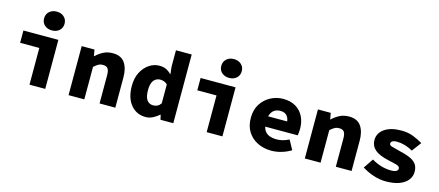

<svg xmlns="http://www.w3.org/2000/svg" viewBox="-53 -1317 4306 1884"><g transform="rotate(15 2100.0 -375.0)"><path d="M271 0V-373H76V-498H431V0ZM345 -571Q300 -571 270.5 -597Q241 -623 241 -666Q241 -709 270.5 -735.5Q300 -762 345 -762Q390 -762 419.5 -735.5Q449 -709 449 -666Q449 -623 419.5 -597Q390 -571 345 -571Z M668 0V-498H798L809 -435H813Q844 -465 885.5 -487.5Q927 -510 983 -510Q1066 -510 1104.5 -455.5Q1143 -401 1143 -307V0H983V-287Q983 -332 969 -353Q955 -374 918 -374Q891 -374 871 -362.5Q851 -351 828 -330V0Z M1454 12Q1359 12 1301.5 -58Q1244 -128 1244 -249Q1244 -331 1275 -389Q1306 -447 1354 -478.5Q1402 -510 1455 -510Q1496 -510 1524.5 -496.5Q1553 -483 1576 -458H1580L1572 -533V-698H1732V0H1602L1591 -48H1587Q1560 -23 1524.5 -5.5Q1489 12 1454 12ZM1495 -118Q1518 -118 1537 -127Q1556 -136 1572 -159V-351Q1555 -368 1536.5 -374Q1518 -380 1498 -380Q1474 -380 1453 -367Q1432 -354 1420 -325Q1408 -296 1408 -251Q1408 -181 1431 -149.5Q1454 -118 1495 -118Z M2071 0V-373H1876V-498H2231V0ZM2145 -571Q2100 -571 2070.5 -597Q2041 -623 2041 -666Q2041 -709 2070.5 -735.5Q2100 -762 2145 -762Q2190 -762 2219.5 -735.5Q2249 -709 2249 -666Q2249 -623 2219.5 -597Q2190 -571 2145 -571Z M2730 12Q2652 12 2589 -19Q2526 -50 2489.5 -108Q2453 -166 2453 -249Q2453 -331 2490 -389Q2527 -447 2586.5 -478.5Q2646 -510 2713 -510Q2790 -510 2842.5 -478Q2895 -446 2921.5 -391.5Q2948 -337 2948 -270Q2948 -249 2946 -229.5Q2944 -210 2942 -201H2572V-306H2832L2809 -277Q2809 -332 2786 -360.5Q2763 -389 2718 -389Q2683 -389 2658.5 -374Q2634 -359 2620.5 -327.5Q2607 -296 2607 -249Q2607 -200 2623.5 -169Q2640 -138 2672.5 -123.5Q2705 -109 2752 -109Q2784 -109 2813.5 -117Q2843 -125 2876 -141L2928 -46Q2885 -19 2832 -3.5Q2779 12 2730 12Z M3068 0V-498H3198L3209 -435H3213Q3244 -465 3285.5 -487.5Q3327 -510 3383 -510Q3466 -510 3504.5 -455.5Q3543 -401 3543 -307V0H3383V-287Q3383 -332 3369 -353Q3355 -374 3318 -374Q3291 -374 3271 -362.5Q3251 -351 3228 -330V0Z M3893 12Q3828 12 3762.5 -10.5Q3697 -33 3650 -64L3717 -163Q3763 -135 3813.5 -120Q3864 -105 3915 -105Q3952 -105 3968.5 -115.5Q3985 -126 3985 -142Q3985 -151 3979.5 -158Q3974 -165 3961.5 -170.5Q3949 -176 3926.5 -181Q3904 -186 3870 -194Q3768 -216 3724.5 -255Q3681 -294 3681 -351Q3681 -423 3743.5 -466.5Q3806 -510 3914 -510Q3983 -510 4038 -488Q4093 -466 4133 -441L4062 -346Q4023 -369 3981 -381Q3939 -393 3899 -393Q3880 -393 3866.5 -389Q3853 -385 3846 -377Q3839 -369 3839 -359Q3839 -341 3863.5 -333.5Q3888 -326 3948 -311Q4024 -294 4066.5 -272.5Q4109 -251 4126 -221.5Q4143 -192 4143 -151Q4143 -105 4114.5 -68Q4086 -31 4030.5 -9.5Q3975 12 3893 12Z"/></g></svg>

Font: Source Code Pro ExtraLight ExtraBold
Style: Regular
Weight: 800
Monospace: yes
Version: Version 1.018;hotconv 1.0.116;makeotfexe 2.5.65601